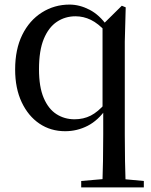

<svg xmlns="http://www.w3.org/2000/svg" viewBox="-20 -557 657 837"><path d="M334 260V232L449 222H499L607 232V260ZM264 15Q201 15 152 -18Q103 -51 74.5 -111.5Q46 -172 46 -254Q46 -342 77 -405Q108 -468 162.5 -502.5Q217 -537 283 -537Q327 -537 370.5 -514.5Q414 -492 448 -443L455 -441L441 -419Q408 -455 376 -470.5Q344 -486 309 -486Q264 -486 228 -462Q192 -438 171 -387.5Q150 -337 150 -255Q150 -178 170.5 -130Q191 -82 226 -59.5Q261 -37 305 -37Q344 -37 375.5 -53Q407 -69 440 -107L452 -84H444Q408 -32 362 -8.5Q316 15 264 15ZM426 260Q428 203 429 145Q430 87 430 29V-75L427 -85V-447V-449L511 -532L528 -525L524 -376V29Q524 87 525 145Q526 203 528 260Z"/></svg>

Font: Noto Serif JP ExtraLight Medium
Style: Regular
Weight: 500
Version: Version 2.003-H1;hotconv 1.1.1;makeotfexe 2.6.0